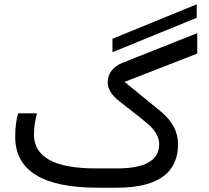

<svg xmlns="http://www.w3.org/2000/svg" viewBox="-20 -874 973 894"><path d="M138.2 -246.6Q139.2 -89.8 425.8 -89.8H523.9Q721.7 -89.8 721.2 -202.6Q721.2 -244.6 682.1 -284.2Q658.2 -308.1 535.6 -402.8Q481.9 -444.3 481.4 -490.2Q481.4 -521 499.5 -544.9Q518.1 -568.8 550.3 -581.5L898.4 -719.7V-624.5L560.1 -492.7L727.1 -356.4Q810.1 -288.6 809.1 -200.2Q806.6 0 524.4 0H435.1Q50.8 0 50.8 -237.3Q50.8 -300.8 64.5 -346.2H152.3Q138.2 -296.4 138.2 -246.6ZM896 -791.2 503.6 -630.8V-693.5L896 -853.9Z"/></svg>

Font: Dirooz
Style: Regular
Weight: 400
Foundry: DejaVu fonts team - Redesigned by Saber Rastikerdar
Version: Version 0.2.1